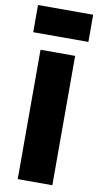

<svg xmlns="http://www.w3.org/2000/svg" viewBox="-99 -950 521 994"><g transform="rotate(10 161.0 -453.0)"><path d="M17 -906H307V-763H17ZM70 0V-680H252V0Z"/></g></svg>

Font: Palanquin Dark
Style: Bold
Weight: 700
Designer: Pria Ravichandran
Version: Version 1.000